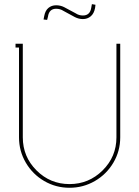

<svg xmlns="http://www.w3.org/2000/svg" viewBox="-20 -888 665 917"><path d="M341.8 -824.2Q356.9 -814 376 -814Q410.6 -814 416 -852.1L418.9 -868.2L436 -865.2L434.1 -850.1Q429.2 -823.2 413.3 -810.1Q397.5 -796.9 376 -796.9Q356.4 -796.9 337.9 -806.2L283.2 -835.9Q267.6 -846.2 248 -846.2Q214.4 -846.2 209 -808.1L205.1 -793L188 -794.9L190.9 -810.1Q195.8 -837.4 211.2 -850.1Q226.6 -862.8 248 -862.8Q268.6 -862.8 286.1 -854ZM554.2 -231.9Q554.2 -166.5 521.5 -111.1Q488.8 -55.7 433.1 -23.4Q377.4 8.8 312 8.8Q246.6 8.8 191.2 -23.4Q135.7 -55.7 103.3 -111.1Q70.8 -166.5 70.8 -231.9V-661.1H54.2V-679.2H88.9V-231.9Q88.9 -139.6 154.3 -74.2Q219.7 -8.8 312 -8.8Q404.3 -8.8 470.2 -74.2Q536.1 -139.6 536.1 -231.9V-679.2H554.2Z"/></svg>

Font: Rawengulk
Style: Light
Weight: 300
Version: Version 0.92